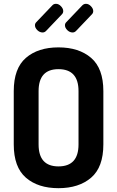

<svg xmlns="http://www.w3.org/2000/svg" viewBox="-20 -979 612 1005"><path d="M304 -904 222 -818Q214 -809 203 -809Q188 -809 175.5 -821Q163 -833 163 -847Q163 -856 170 -863L254 -951Q261 -959 273 -959Q287 -959 299 -946.5Q311 -934 311 -921Q311 -911 304 -904ZM461 -904 379 -818Q371 -809 360 -809Q345 -809 332.5 -821Q320 -833 320 -847Q320 -856 327 -863L411 -951Q419 -959 430 -959Q444 -959 456 -946.5Q468 -934 468 -921Q468 -911 461 -904ZM52 -223V-502Q52 -621 115.5 -676Q179 -731 286 -731Q393 -731 457 -676Q521 -621 521 -502V-223Q521 -104 457 -49Q393 6 286 6Q179 6 115.5 -49Q52 -104 52 -223ZM391 -223V-502Q391 -617 286 -617Q182 -617 182 -502V-223Q182 -108 286 -108Q391 -108 391 -223Z"/></svg>

Font: Dosis
Style: Bold
Weight: 700
Designer: Edgar Tolentino, Pablo Impallari, Igino Marini
Foundry: Edgar Tolentino, Pablo Impallari, Igino Marini
Version: Version 1.007